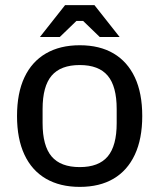

<svg xmlns="http://www.w3.org/2000/svg" viewBox="-20 -721 623 751"><path d="M292 10Q214.8 10 159.7 -22Q104.6 -54 75.6 -116Q46.6 -178 46.6 -267Q46.6 -357 75.6 -418.5Q104.6 -480 159.7 -512Q214.8 -544 292 -544Q369.8 -544 424.1 -512Q478.4 -480 507.4 -418.5Q536.4 -357 536.4 -267Q536.4 -178 507.4 -116Q478.4 -54 424.1 -22Q369.8 10 292 10ZM292 -67.4Q366.2 -67.4 401.3 -109Q436.4 -150.6 436.4 -239.4V-294.6Q436.4 -383.4 401.3 -425Q366.2 -466.6 292 -466.6Q217.2 -466.6 181.9 -425Q146.6 -383.4 146.6 -294.6V-239.4Q146.6 -150.6 181.9 -109Q217.2 -67.4 292 -67.4ZM136.2 -576.4 234.6 -701H349.4L447.8 -576.4H370L305 -639.2H279L214 -576.4Z"/></svg>

Font: Mozilla Headline ExtraLight
Style: Regular
Weight: 200
Designer: Studio DRAMA
Foundry: Studio DRAMA
Version: Version 1.000